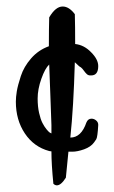

<svg xmlns="http://www.w3.org/2000/svg" viewBox="-20 -678 347 585"><path d="M208 -488.3Q204.1 -350.6 194.3 -258.8Q227.5 -258.8 243.2 -304.7Q248 -316.4 258.8 -316.4Q266.6 -316.4 272.9 -311Q279.3 -305.7 279.3 -297.9V-296.9Q277.3 -260.7 273.4 -253.9Q272.5 -252 266.6 -244.1Q256.8 -230.5 236.3 -223.1Q215.8 -215.8 200.2 -215.8H188.5L180.7 -136.7Q166 -113.3 153.3 -113.3Q147.5 -113.3 142.6 -118.2Q136.7 -177.7 136.7 -216.8Q135.7 -216.8 133.3 -217.3Q130.9 -217.8 129.9 -217.8Q83 -230.5 55.7 -271.5Q28.3 -312.5 28.3 -368.2Q28.3 -381.8 31.2 -399.9Q34.2 -418 43.5 -446.3Q52.7 -474.6 74.7 -500Q96.7 -525.4 128.9 -537.1Q128.9 -592.8 129.9 -625Q149.4 -658.2 170.9 -658.2Q190.4 -658.2 208 -634.8Q209 -599.6 209 -543.9Q236.3 -541 257.8 -518.6Q279.3 -497.1 279.3 -476.6Q279.3 -448.2 257.8 -448.2H254.9Q249 -448.2 244.6 -452.1Q240.2 -456.1 235.4 -462.9Q230.5 -469.7 226.6 -472.7Q222.7 -474.6 219.7 -477.5Q216.8 -480.5 213.4 -483.4Q210 -486.3 208 -488.3ZM129.9 -481.4Q117.2 -469.7 106 -438Q94.7 -406.2 94.7 -377.9Q94.7 -353.5 99.1 -334Q103.5 -314.5 109.4 -303.2Q115.2 -292 121.6 -284.2Q127.9 -276.4 131.8 -273.9Q135.7 -271.5 136.7 -271.5V-296.9Q135.7 -332 133.3 -391.6Q130.9 -451.2 129.9 -481.4Z"/></svg>

Font: LPEducational
Style: Medium
Weight: 500
Designer: Based on Essays1743, by John Stracke, which says:

Based on the typeface in a 1743 English translation of the essays of 
Version: Version 001.204